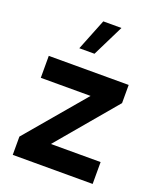

<svg xmlns="http://www.w3.org/2000/svg" viewBox="-145 -881 807 971"><g transform="rotate(20 258.0 -395.5)"><path d="M241.1 -791 173.6 -621.9H255.3L338.8 -791ZM41.7 -414.7H309.6L41.7 -98.3V0H471.7V-117.7H204.2L471.7 -435V-532.8H41.7Z"/></g></svg>

Font: Estedad-FD VF
Style: Regular
Weight: 100
Designer: Amin Abedi
Version: Version 7.3